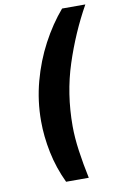

<svg xmlns="http://www.w3.org/2000/svg" viewBox="-97 -758 618 992"><g transform="rotate(-10 212.0 -262.5)"><path d="M167 180Q129 100 111.5 15Q94 -70 94 -151Q94 -257 121 -357.5Q148 -458 195 -546.5Q242 -635 302 -705H424Q349 -571 299.5 -419Q250 -267 250 -97Q250 -37 260 34Q270 105 286 180Z"/></g></svg>

Font: Mulish ExtraLight ExtraBold
Style: Italic
Weight: 800
Italic angle: -9°
Version: Version 3.603